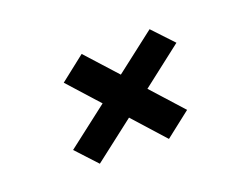

<svg xmlns="http://www.w3.org/2000/svg" viewBox="-64 -554 771 587"><g transform="rotate(-20 322.0 -260.0)"><path d="M175.5 -93.5 113 -161 246.5 -264 156.5 -364 238 -428 329 -327.5 459 -428 522 -361 390.5 -259 482.5 -157 400 -92.5 307.5 -195.5Z"/></g></svg>

Font: Epilogue
Style: Bold Italic
Weight: 700
Italic angle: -12°
Designer: Tyler Finck
Foundry: Etcetera Type Co
Version: Version 2.111; ttfautohint (v1.8.3)